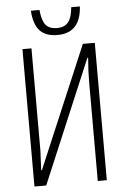

<svg xmlns="http://www.w3.org/2000/svg" viewBox="-60 -951 652 994"><g transform="rotate(-5 266.0 -454.0)"><path d="M265.6 -771Q206.1 -771 174.8 -803.2Q144 -835 138.7 -908.2H183.6Q189 -852.5 207.5 -830.1Q226.6 -807.1 265.6 -807.1Q306.2 -807.1 325.2 -831.5Q344.2 -855.5 348.6 -908.2H393.6Q385.3 -771 265.6 -771ZM78.1 -713.9H125V-214.8V-181.6Q125 -174.8 120.1 -81.1H124L392.1 -713.9H454.1V0H407.2V-512.2Q407.2 -573.2 413.1 -640.1H409.2L139.2 0H78.1Z"/></g></svg>

Font: Germano
Style: Regular
Weight: 300
Width: 3
Foundry: Ascender Corporation
Version: Version 1.10; ttfautohint (v1.5)